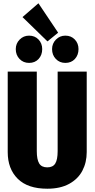

<svg xmlns="http://www.w3.org/2000/svg" viewBox="-20 -1131 576 1169"><path d="M508 -205Q508 -142 481.5 -91.5Q455 -41 401 -11.5Q347 18 268 18Q149 18 88 -42.5Q27 -103 27 -205V-695H204V-211Q204 -160 218.5 -136Q233 -112 268 -112Q302 -112 316.5 -135.5Q331 -159 331 -211V-695H508ZM334 -932 269 -879 117 -1027 214 -1111ZM237 -832Q237 -796 215 -772Q193 -748 157 -748Q122 -748 99 -772Q76 -796 76 -832Q76 -866 99.5 -890Q123 -914 157 -914Q192 -914 214.5 -890.5Q237 -867 237 -832ZM458 -832Q458 -796 436 -772Q414 -748 378 -748Q343 -748 320 -772Q297 -796 297 -832Q297 -866 320.5 -890Q344 -914 378 -914Q413 -914 435.5 -890.5Q458 -867 458 -832Z"/></svg>

Font: Fira Sans Compressed ExtraBold
Style: Regular
Weight: 800
Width: 1
Designer: bBox Type GmbH & Carrois Corporate GbR & Edenspiekermann AG
Foundry: bBox Type GmbH & Carrois Corporate GbR & Edenspiekermann AG
Version: Version 4.301